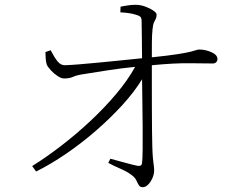

<svg xmlns="http://www.w3.org/2000/svg" viewBox="-20 -779 1040 807"><path d="M485.8 -727.1 486.8 -751Q499 -753.4 515.6 -756.1Q532.2 -758.8 550.8 -758.8Q569.8 -758.8 590.1 -751.5Q610.4 -744.1 624.3 -734.6Q638.2 -725.1 638.2 -717.8Q638.2 -706.5 634.8 -700.2Q631.3 -693.8 627.2 -684.8Q623 -675.8 621.1 -655.8Q618.7 -634.8 618.4 -601.1Q618.2 -567.4 618.2 -538.1Q689 -545.4 727.3 -551.5Q765.6 -557.6 782.5 -562Q799.3 -566.4 805.4 -568.6Q811.5 -570.8 817.9 -570.8Q843.3 -570.8 868.7 -559.6Q894 -548.3 894 -530.8Q894 -523.4 888.9 -517.8Q883.8 -512.2 875 -512.2Q840.3 -512.2 778.3 -513.2Q716.3 -514.2 618.2 -504.9Q618.2 -468.3 618.2 -421.1Q618.2 -374 618.4 -325.2Q618.7 -276.4 618.9 -234.1Q619.1 -191.9 620.1 -165Q621.1 -130.4 623 -111.6Q625 -92.8 626.5 -82.3Q627.9 -71.8 627.9 -63Q627.9 -39.1 612.8 -15.6Q597.7 7.8 579.1 7.8Q568.8 7.8 563.7 -0.5Q558.6 -8.8 554 -19Q549.3 -29.3 542 -36.1Q522 -54.2 490 -68.1Q458 -82 435.1 -94.2L443.8 -111.8Q471.7 -104.5 505.1 -95.2Q538.6 -85.9 558.1 -82Q575.7 -79.1 577.1 -94.2Q579.1 -111.8 579.6 -151.9Q580.1 -191.9 579.6 -243.7Q579.1 -295.4 578.4 -348.9Q577.6 -402.3 577.1 -445.8Q544.9 -393.1 494.4 -337.6Q443.8 -282.2 383.1 -229.5Q322.3 -176.8 257.6 -132.6Q192.9 -88.4 131.8 -58.1L115.2 -81.1Q173.3 -117.2 236.3 -165.5Q299.3 -213.9 358.9 -269.5Q418.5 -325.2 467.8 -383.5Q517.1 -441.9 547.9 -498Q489.3 -492.2 432.4 -483.4Q375.5 -474.6 334 -467.8Q302.7 -463.4 287.6 -456.3Q272.5 -449.2 250 -449.2Q238.3 -448.7 222.7 -459Q207 -469.2 194.1 -483.2Q181.2 -497.1 176.8 -506.8Q173.3 -516.6 172.1 -533.4Q170.9 -550.3 170.9 -560.1L192.9 -567.9Q209 -536.6 222.4 -520.5Q235.8 -504.4 252.9 -504.9Q273.4 -505.4 311.8 -508.5Q350.1 -511.7 396.7 -516.1Q443.4 -520.5 490.7 -525.4Q538.1 -530.3 577.1 -534.2Q577.1 -580.6 576.2 -623Q575.2 -665.5 575.2 -690.9Q575.2 -704.6 568.8 -709.5Q562.5 -714.4 548.8 -717.8Q522.5 -725.6 485.8 -727.1Z"/></svg>

Font: Source Han Serif CN ExtraLight
Style: Regular
Weight: 250
Designer: Ryoko NISHIZUKA  (kana & ideographs); Frank Grießhammer (Latin, Greek & Cyrillic); Wenlong ZHANG  (bopomofo); Sandoll Co
Foundry: Adobe Systems Incorporated
Version: Version 1.001;PS 1.001;hotconv 16.6.54;makeotf.lib2.5.65590